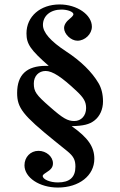

<svg xmlns="http://www.w3.org/2000/svg" viewBox="-20 -711 540 863"><path d="M367 -225C367 -191 345 -167 314 -167C284 -167 263 -179 205 -230C142 -285 132 -299 132 -336C132 -369 154 -392 185 -392C216 -392 257 -365 324 -302C357 -271 367 -253 367 -225ZM186 -415C100 -415 57 -375 57 -293C57 -226 83 -193 225 -78L282 -32C310 -9 319 7 319 38C319 86 293 109 240 109C204 109 172 95 172 80C172 76 176 72 187 65C210 51 218 40 218 23C218 -7 188 -33 153 -33C117 -33 90 -5 90 32C90 87 157 132 240 132C336 132 404 78 404 3C404 -51 376 -92 302 -144C355 -145 382 -152 404 -169C429 -188 443 -220 443 -255C443 -287 436 -315 423 -337C393 -388 343 -437 277 -480C207 -526 173 -565 173 -599C173 -640 207 -668 256 -668C284 -668 310 -658 310 -647C310 -643 305 -636 295 -628C277 -614 268 -599 268 -585C268 -558 299 -528 328 -528C362 -528 393 -558 393 -591C393 -645 326 -691 248 -691C161 -691 99 -637 99 -561C99 -513 117 -487 199 -415Z"/></svg>

Font: XITS
Style: Bold
Weight: 700
Designer: MicroPress Inc., with final additions and corrections provided by Coen Hoffman, Elsevier (retired)
Version: Version 1.302